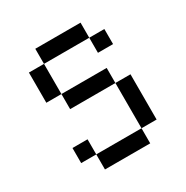

<svg xmlns="http://www.w3.org/2000/svg" viewBox="-166 -865 969 1002"><g transform="rotate(-30 318.0 -363.5)"><path d="M90.9 -636.4V-454.5H181.8V-636.4ZM181.8 -454.5V-363.6H454.5V-454.5ZM454.5 -90.9H181.8V0H454.5ZM181.8 -90.9V-181.8H90.9V-90.9ZM454.5 -363.6V-90.9H545.5V-363.6ZM181.8 -727.3V-636.4H454.5V-727.3ZM454.5 -636.4V-545.5H545.5V-636.4Z"/></g></svg>

Font: Departure Mono
Style: Regular
Weight: 400
Monospace: yes
Designer: Helena Zhang
Version: Version 1.500;Glyphs 3.3.1 (3343)